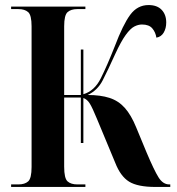

<svg xmlns="http://www.w3.org/2000/svg" viewBox="-20 -740 699 760"><path d="M24 0V-10H53Q78 -10 91.5 -22Q105 -34 105 -79V-636Q105 -680 91.5 -692Q78 -704 53 -704H24V-714H318V-704H286Q261 -704 247.5 -692Q234 -680 234 -636V-364H300V-544H310V-367Q354 -380 379 -430Q404 -480 434 -556Q467 -643 495.5 -681.5Q524 -720 568 -720Q602 -720 620 -701Q638 -682 638 -651Q638 -628 628 -611Q618 -594 599 -591Q596 -612 583 -627.5Q570 -643 542 -643Q527 -643 511.5 -635Q496 -627 477.5 -601.5Q459 -576 436 -526Q407 -462 386.5 -422Q366 -382 327 -364Q378 -364 413.5 -352.5Q449 -341 474 -313Q499 -285 519 -236L560 -137Q590 -66 607.5 -38Q625 -10 650 -10H654V0H595Q525 0 491 -21Q457 -42 436 -96L364 -269Q346 -313 335.5 -330Q325 -347 310 -352V-174H300V-354H234V-80Q234 -34 247.5 -22Q261 -10 286 -10H318V0Z"/></svg>

Font: Noto Serif Display Condensed
Style: Bold
Weight: 700
Width: 3
Designer: Monotype Design Team
Foundry: Monotype Imaging Inc.
Version: Version 2.009